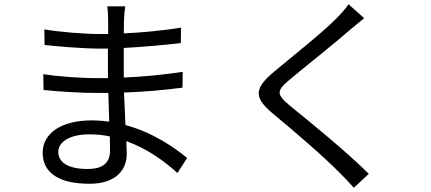

<svg xmlns="http://www.w3.org/2000/svg" viewBox="-20 -824 2040 909"><path d="M256 -105C256 -151 308 -188 403 -188C436 -188 469 -185 500 -178C500 -152 501 -128 501 -111C501 -42 452 -24 395 -24C296 -24 256 -59 256 -105ZM573 -794H488C490 -780 492 -751 492 -734C492 -713 492 -689 492 -663C476 -663 461 -663 446 -663C379 -663 255 -673 190 -685L191 -611C254 -604 377 -594 447 -594C462 -594 477 -594 491 -594C491 -553 491 -509 491 -469C491 -464 491 -459 491 -454C473 -454 455 -454 437 -454C371 -454 257 -461 185 -473L186 -398C258 -390 368 -384 436 -384C455 -384 474 -384 493 -384C494 -341 496 -293 497 -248C470 -252 442 -254 413 -254C269 -254 182 -192 182 -101C182 -5 260 46 404 46C534 46 580 -25 580 -94C580 -110 579 -131 578 -156C678 -120 761 -59 820 -5L866 -76C809 -123 707 -196 574 -232C572 -280 569 -334 567 -386C662 -389 750 -397 844 -409L845 -484C754 -470 663 -461 566 -457C566 -461 566 -465 566 -469C566 -506 566 -553 566 -597C662 -602 757 -611 836 -620L837 -693C747 -679 656 -670 566 -666C566 -692 567 -714 567 -727C568 -756 570 -776 573 -794Z M1704 -738 1630 -804C1618 -785 1593 -757 1573 -737C1505 -668 1353 -548 1278 -485C1188 -409 1176 -366 1271 -287C1364 -210 1516 -80 1586 -8C1611 16 1634 41 1655 65L1726 -1C1620 -107 1443 -250 1352 -324C1288 -378 1289 -394 1349 -445C1423 -507 1567 -621 1635 -681C1652 -695 1683 -721 1704 -738Z"/></svg>

Font: Source Han Sans HK
Style: Regular
Weight: 400
Designer: Ryoko NISHIZUKA 西塚涼子 (kana, bopomofo & ideographs); Paul D. Hunt (Latin, Greek & Cyrillic); Sandoll Communications 산돌커뮤니
Foundry: Adobe
Version: Version 2.000;hotconv 1.0.107;makeotfexe 2.5.65593